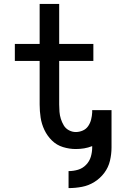

<svg xmlns="http://www.w3.org/2000/svg" viewBox="-20 -755 616 983"><path d="M331 208Q366 208 400 201.5Q434 195 463.5 176.5Q493 158 514 130Q535 102 543 68Q551 34 551 0V-170Q551 -175 551 -180Q551 -186 551 -191H452V-179Q451 -161 446.5 -143Q442 -125 431.5 -109.5Q421 -94 403.5 -86.5Q386 -79 368 -79Q350 -79 333 -88Q316 -97 306.5 -113Q297 -129 291.5 -146.5Q286 -164 284.5 -182.5Q283 -201 283 -220V-443H458V-530H283V-735H183V-530H56V-443H183V-220Q183 -186 188 -153Q193 -120 207.5 -89.5Q222 -59 246 -35.5Q270 -12 302.5 -2Q335 8 368 8Q390 8 411 4.5Q432 1 452 -7V0Q452 24 445 47.5Q438 71 420.5 89Q403 107 379.5 114Q356 121 331 121Z"/></svg>

Font: Iosevka Sparkle Medium
Style: Regular
Weight: 500
Designer: Belleve Invis
Foundry: Belleve Invis
Version: Version 4.5.0; ttfautohint (v1.8.3)